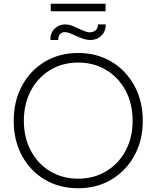

<svg xmlns="http://www.w3.org/2000/svg" viewBox="-20 -992 832 1022"><path d="M396 10Q296 10 218.5 -36Q141 -82 97 -163Q53 -244 53 -349Q53 -454 97 -535.5Q141 -617 218.5 -663.5Q296 -710 396 -710Q496 -710 573.5 -663.5Q651 -617 695.5 -535.5Q740 -454 740 -349Q740 -245 695.5 -164Q651 -83 573.5 -36.5Q496 10 396 10ZM396 -41Q480 -41 546 -81Q612 -121 649 -190.5Q686 -260 686 -349Q686 -439 649 -509Q612 -579 546 -619Q480 -659 396 -659Q312 -659 246.5 -619Q181 -579 144 -509Q107 -439 107 -349Q107 -260 144 -190Q181 -120 246.5 -80.5Q312 -41 396 -41ZM461 -779Q445 -779 426.5 -784.5Q408 -790 376 -805Q366 -810 351.5 -815.5Q337 -821 324 -821Q310 -821 300 -810.5Q290 -800 290 -779H248Q248 -818 271.5 -840Q295 -862 325 -862Q348 -862 368.5 -853Q389 -844 407 -836Q429 -826 439.5 -823Q450 -820 457 -820Q475 -820 488 -830Q501 -840 502 -862H543Q543 -825 519.5 -802Q496 -779 461 -779ZM250 -932V-972H542V-932Z"/></svg>

Font: Readex Pro ExtraLight
Style: Regular
Weight: 200
Designer: Bonnie Shaver-Troup, Thomas Jockin
Foundry: Lexend
Version: Version 1.203; ttfautohint (v1.8.3)